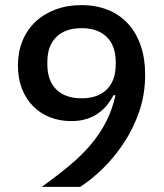

<svg xmlns="http://www.w3.org/2000/svg" viewBox="-20 -730 640 750"><path d="M293 0H143Q203 -43 251 -83Q299 -123 334.5 -165Q370 -207 394 -253.5Q418 -300 431 -357L424 -359Q413 -338 398 -319.5Q383 -301 363 -287Q343 -273 317 -265Q291 -257 258 -257Q213 -257 175 -272Q137 -287 109 -315.5Q81 -344 65.5 -384Q50 -424 50 -474Q50 -526 67.5 -569.5Q85 -613 117.5 -644Q150 -675 196 -692.5Q242 -710 298 -710Q356 -710 402.5 -691Q449 -672 481 -636.5Q513 -601 530 -551Q547 -501 547 -438Q547 -362 524 -295Q501 -228 464 -172Q427 -116 382 -72Q337 -28 293 0ZM432 -478V-488Q432 -551 397 -585.5Q362 -620 299 -620Q235 -620 200 -585.5Q165 -551 165 -488V-478Q165 -415 200 -380.5Q235 -346 299 -346Q362 -346 397 -380.5Q432 -415 432 -478Z"/></svg>

Font: IBM Plaex Mono Medium
Style: Regular
Weight: 500
Designer: Mike Abbink, Paul van der Laan, Pieter van Rosmalen
Foundry: Bold Monday
Version: Version 2.003